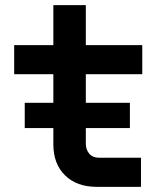

<svg xmlns="http://www.w3.org/2000/svg" viewBox="-20 -725 640 745"><path d="M76 -228V-326H187V-437H35V-550H187V-705H313V-550H532V-437H313V-326H484V-228H313V-168Q313 -144 326.5 -128.5Q340 -113 364 -113H527V0H355Q278 0 232.5 -44.5Q187 -89 187 -165V-228Z"/></svg>

Font: JetBrains Mono NL
Style: Bold
Weight: 700
Monospace: yes
Designer: Philipp Nurullin, Konstantin Bulenkov
Foundry: JetBrains
Version: Version 2.305; ttfautohint (v1.8.4.7-5d5b)